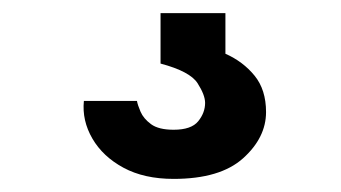

<svg xmlns="http://www.w3.org/2000/svg" viewBox="-20 -37 520 293"><path d="M324 -17V45Q351 57 368.5 78.5Q386 100 386 134Q386 173 351 204.5Q316 236 245 236Q200 236 168.5 219Q137 202 121 174.5Q105 147 108 117H189Q190 123 194.5 133.5Q199 144 210.5 152.5Q222 161 245 161Q272 161 282.5 148Q293 135 293 120Q293 108 281.5 90Q270 72 225 60V-17Z"/></svg>

Font: Syne SemiBold
Style: Regular
Weight: 600
Designer: Lucas Descroix
Foundry: Bonjour Monde
Version: Version 2.200; ttfautohint (v1.8.4)